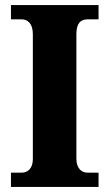

<svg xmlns="http://www.w3.org/2000/svg" viewBox="-20 -734 429 754"><path d="M23 0H367V-56H323C300 -56 280 -73 280 -111V-600C280 -643 297 -658 323 -658H367V-714H23V-658H66C87 -658 109 -643 109 -600V-109C109 -71 87 -56 66 -56H23Z"/></svg>

Font: Noto Serif Devanagari SemiCondensed ExtraBold
Style: Regular
Weight: 800
Width: 4
Designer: Universal Thirst, Indian Type Foundry and the Monotype Design Team
Foundry: Monotype Imaging Inc.
Version: Version 2.004